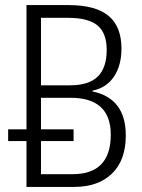

<svg xmlns="http://www.w3.org/2000/svg" viewBox="-20 -734 559 754"><path d="M84 -180H12V-226H84V-714H250Q355 -714 406 -672Q457 -630 457 -543Q457 -477 427.5 -433Q398 -389 343 -378V-375Q474 -348 474 -202Q474 -105 420 -52.5Q366 0 271 0H84ZM255 -399Q329 -399 364 -433.5Q399 -468 399 -538Q399 -604 363 -634Q327 -664 247 -664H141V-399ZM265 -50Q415 -50 415 -205Q415 -350 257 -350H141V-226H269V-180H141V-50Z"/></svg>

Font: Noto Sans Display Light Narrow
Style: Regular
Weight: 300
Width: 4
Designer: Monotype Design team
Foundry: Monotype Imaging Inc.
Version: Version 1.000